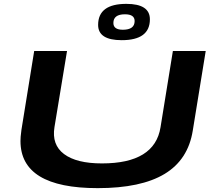

<svg xmlns="http://www.w3.org/2000/svg" viewBox="-20 -964 1106 994"><path d="M486 10Q86 10 86 -234Q86 -244 87 -257Q88 -270 91 -292L157 -700H327L262 -306Q247 -215 311.5 -166.5Q376 -118 508 -118Q781 -118 811 -305L875 -700H1045L978 -288Q954 -137 832 -63.5Q710 10 486 10ZM610 -756Q488 -756 488 -835Q488 -944 634 -944Q756 -944 756 -864Q756 -756 610 -756ZM616 -810Q677 -810 677 -855Q677 -890 627 -890Q567 -890 567 -845Q567 -810 616 -810Z"/></svg>

Font: Georama ExtraExtended SemiBold
Style: Italic
Weight: 600
Width: 8
Italic angle: -9°
Designer: Jean-Baptiste Levee
Foundry: Production Type
Version: Version 1.000